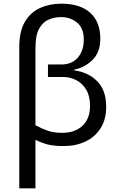

<svg xmlns="http://www.w3.org/2000/svg" viewBox="-20 -785 653 1045"><path d="M85 240V-529Q85 -615 115.5 -666.5Q146 -718 198 -741.5Q250 -765 314 -765Q416 -765 471 -715.5Q526 -666 526 -574Q526 -502 484.5 -460Q443 -418 384 -406V-402Q460 -392 509 -343Q558 -294 558 -203Q558 -135 527.5 -87Q497 -39 444.5 -14.5Q392 10 326 10Q272 10 238.5 1Q205 -8 173 -24V240ZM318 -62Q388 -62 429 -100.5Q470 -139 470 -209Q470 -262 449.5 -296.5Q429 -331 395.5 -348.5Q362 -366 324 -366H241V-434H314Q371 -434 403.5 -471.5Q436 -509 436 -570Q436 -632 399.5 -662Q363 -692 312 -692Q277 -692 245 -678.5Q213 -665 193 -629Q173 -593 173 -525V-103Q208 -85 240 -73.5Q272 -62 318 -62Z"/></svg>

Font: Go Noto Kurrent-Regular
Style: Regular
Weight: 400
Designer: Monotype Design Team
Foundry: Monotype Imaging Inc.
Version: Version 2.012; ttfautohint (v1.8.4.7-5d5b)